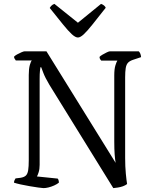

<svg xmlns="http://www.w3.org/2000/svg" viewBox="-20 -968 784 988"><path d="M204 0Q197 0 177 -3Q157 -6 132.5 -10Q108 -14 86 -19Q64 -24 52 -28Q52 -35 55 -41Q58 -47 60 -50L85 -53Q104 -56 113 -64.5Q122 -73 125 -92Q128 -111 128 -143V-582Q128 -614 133.5 -633.5Q139 -653 144 -657H61Q60 -660 56.5 -664Q53 -668 52 -676Q57 -682 68 -688Q79 -694 90.5 -699Q102 -704 107 -704H219L575 -130Q572 -147 570 -173.5Q568 -200 568 -241V-580Q568 -613 574 -632Q580 -651 584 -656H501Q498 -660 495.5 -663Q493 -666 492 -675Q496 -680 507 -686.5Q518 -693 529.5 -698.5Q541 -704 546 -704H694Q699 -699 702 -692Q705 -685 706 -674L667 -661Q648 -655 639 -645.5Q630 -636 627 -618Q624 -600 624 -570V-155Q624 -111 627.5 -74.5Q631 -38 634 -21Q625 -14 612.5 -9.5Q600 -5 586.5 -3Q573 -1 563 0L234 -532Q212 -569 203 -593Q194 -617 192 -622H188Q187 -616 185.5 -602Q184 -588 184 -562V-120Q184 -98 179 -82Q174 -66 170 -60L277 -49Q279 -47 281 -41.5Q283 -36 283 -28Q273 -20 258.5 -13.5Q244 -7 229.5 -3.5Q215 0 204 0ZM381 -775Q368 -775 349.5 -792Q331 -809 303.5 -843Q276 -877 236 -927Q239 -933 245 -939Q251 -945 260 -948L381 -851L500 -948Q509 -945 515.5 -939.5Q522 -934 524 -928Q483 -876 455.5 -841.5Q428 -807 410.5 -791Q393 -775 381 -775Z"/></svg>

Font: Texturina 12pt ExtraLight
Style: Regular
Weight: 250
Designer: Guillermo Torres Carreño
Foundry: Omnibus-Type
Version: Version 1.002